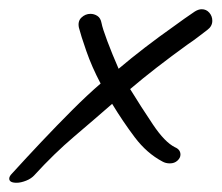

<svg xmlns="http://www.w3.org/2000/svg" viewBox="-66 -367 480 416"><path d="M-30 29Q-46 29 -46 20Q-46 15 -40 9Q-10 -24 23.5 -59.5Q57 -95 90.5 -128.5Q124 -162 152 -186Q133 -222 121 -256.5Q109 -291 105 -307Q102 -321 110.5 -329Q119 -337 130 -337Q138 -337 145 -332.5Q152 -328 154 -317Q156 -306 166.5 -278Q177 -250 191 -218Q244 -263 312 -311Q324 -320 333.5 -326.5Q343 -333 356 -342Q364 -347 371 -347Q381 -347 387.5 -339.5Q394 -332 394 -322Q394 -310 383 -302Q371 -293 362 -286Q353 -279 341 -271Q305 -245 274 -221Q243 -197 216 -174Q240 -135 265.5 -97Q291 -59 313 -48Q325 -43 325 -32Q325 -25 318.5 -19Q312 -13 302 -13Q293 -13 286 -17Q252 -35 226 -69.5Q200 -104 177 -142Q138 -108 94.5 -71Q51 -34 9 12Q2 20 -9.5 24.5Q-21 29 -30 29Z"/></svg>

Font: Grape Nuts
Style: Regular
Weight: 400
Designer: Robert E. Leuschke
Foundry: Robert E. Leuschke
Version: Version 1.010; ttfautohint (v1.8.3)